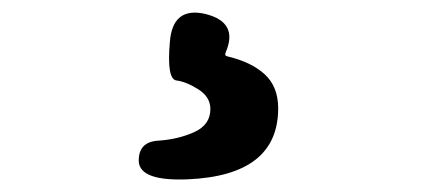

<svg xmlns="http://www.w3.org/2000/svg" viewBox="-20 -18 666 303"><path d="M276 265Q201 268 199 237Q198 206 229.5 204Q261 202 286.5 190.5Q312 179 312 154Q312 135 293 123Q274 111 258.5 109Q243 107 248 49Q252 -8 304 4Q357 17 336 65Q334 70 339 71Q377 80 398 99.5Q419 119 419 153Q419 259 276 265Z"/></svg>

Font: Resource Han Rounded JP
Style: Bold
Weight: 700
Designer: Cyano Hao (round all glyphs); Ryoko NISHIZUKA 西塚涼子 (kana, bopomofo & ideographs); Paul D. Hunt (Latin, Greek & Cyrillic)
Foundry: Cyano Hao
Version: 0.990